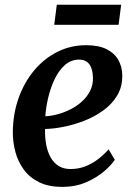

<svg xmlns="http://www.w3.org/2000/svg" viewBox="-20 -754 549 786"><path d="M450 -100Q436.5 -79 406.8 -53.2Q377 -27.5 333.5 -8.2Q290 11 234.5 11Q179 11 140.2 -8Q101.5 -27 77.8 -59.2Q54 -91.5 43.2 -131.2Q32.5 -171 32.5 -212.5Q33 -287 55.8 -351.5Q78.5 -416 119.2 -465Q160 -514 214.5 -541.5Q269 -569 332.5 -569Q383.5 -569 415.8 -553Q448 -537 464 -509.2Q480 -481.5 480.5 -447Q481.5 -399.5 460 -363.5Q438.5 -327.5 402.8 -301.8Q367 -276 324.5 -259.5Q282 -243 240 -234.8Q198 -226.5 164.5 -226Q163.5 -192 169 -162.5Q174.5 -133 187 -110.2Q199.5 -87.5 219.8 -74.8Q240 -62 268.5 -62Q301.5 -62 330 -73.2Q358.5 -84.5 382 -102.8Q405.5 -121 424.5 -142.5ZM304.5 -510Q271 -510 246 -488Q221 -466 204 -430.5Q187 -395 177.5 -354.8Q168 -314.5 165.5 -278Q189 -279 216 -286.2Q243 -293.5 268.8 -306.5Q294.5 -319.5 315.5 -338.5Q336.5 -357.5 349 -382.2Q361.5 -407 360.5 -436.5Q359.5 -473.5 345 -491.8Q330.5 -510 304.5 -510ZM212.5 -734.5H476L465.5 -652.5H202Z"/></svg>

Font: Merriweather 20pt SemiBold
Style: Italic
Weight: 600
Italic angle: -7.8°
Version: Version 2.101